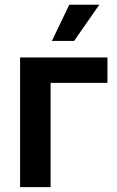

<svg xmlns="http://www.w3.org/2000/svg" viewBox="-20 -773 484 793"><path d="M423.8 -535.6V-430.7H189V0H63V-535.6ZM194.3 -604 266.1 -753.4H390.1L286.1 -604Z"/></svg>

Font: Inter 20pt SemiBold
Style: Regular
Weight: 600
Version: Version 4.001;git-66647c0bb